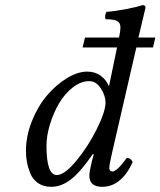

<svg xmlns="http://www.w3.org/2000/svg" viewBox="-20 -718 625 748"><path d="M161.1 -149.9Q161.1 -36.1 201.2 -36.1Q231.4 -36.1 277.6 -92Q323.7 -147.9 357.4 -215.8Q391.1 -283.7 391.1 -318.8Q391.1 -345.2 372.8 -373.5Q354.5 -401.9 328.1 -401.9Q294.9 -401.9 263.4 -377.2Q231.9 -352.5 210 -315.2Q188 -277.8 174.6 -233.4Q161.1 -189 161.1 -149.9ZM81.1 -129.9Q81.1 -187.5 104 -245.4Q127 -303.2 162.1 -345Q197.3 -386.7 239.7 -412.8Q282.2 -439 319.8 -439Q350.1 -439 372.1 -423.1Q394 -407.2 403.8 -382.8H404.8L436 -533.2H301.8L311 -571.8H443.8Q449.2 -596.7 449.2 -610.8Q449.2 -629.9 435.8 -636.5Q422.4 -643.1 391.1 -643.1Q386.7 -657.2 395 -671.9Q425.8 -673.8 470.5 -682.4Q515.1 -690.9 535.2 -698.2Q546.9 -698.2 546.9 -688Q540.5 -662.6 522 -583L519 -571.8H585L576.2 -533.2H511.2L416 -120.1Q405.8 -75.7 405.8 -64Q405.8 -56.2 409.9 -53Q414.1 -49.8 418 -49.8Q435.5 -49.8 474.1 -103Q488.3 -103 497.1 -86.9Q453.1 9.8 377.9 9.8Q328.1 9.8 328.1 -34.2Q328.1 -49.8 337.9 -89.8L345.2 -116.2L341.8 -118.2Q295.9 -50.8 258.1 -20.5Q220.2 9.8 179.2 9.8Q149.4 9.8 128.7 -4.4Q107.9 -18.6 98.4 -41.7Q88.9 -64.9 85 -86.2Q81.1 -107.4 81.1 -129.9Z"/></svg>

Font: Common Serif
Style: Italic
Weight: 400
Italic angle: -12°
Designer: Philipp H. Poll, Khaled Hosny
Foundry: Stefan Peev, Context Ltd.
Version: Version 1.026